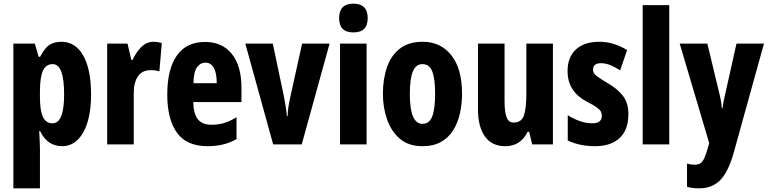

<svg xmlns="http://www.w3.org/2000/svg" viewBox="-20 -788 4193 1048"><path d="M315 -560Q392 -560 434.5 -484.5Q477 -409 477 -273Q477 -141 434.5 -65.5Q392 10 319 10Q281 10 250.5 -9.5Q220 -29 199 -72H194Q198 -4 198 27V240H53V-550H170L191 -478H199Q225 -528 251.5 -544Q278 -560 315 -560ZM268 -438Q231 -438 214.5 -402.5Q198 -367 198 -287V-258Q198 -184 214.5 -149.5Q231 -115 267 -115Q330 -115 330 -272Q330 -438 268 -438Z M818 -560Q828 -560 838.5 -558.5Q849 -557 863 -553L850 -398Q832 -405 803 -405Q756 -405 733 -371.5Q710 -338 710 -279V0H565V-550H676L697 -461H704Q719 -497 748.5 -528.5Q778 -560 818 -560Z M1099 -559Q1194 -559 1246 -493Q1298 -427 1298 -309V-231H1035Q1036 -167 1060 -137Q1084 -107 1135 -107Q1171 -107 1203 -116.5Q1235 -126 1271 -148V-29Q1205 10 1114 10Q998 10 945.5 -64Q893 -138 893 -272Q893 -410 945 -484.5Q997 -559 1099 -559ZM1102 -446Q1073 -446 1055 -420.5Q1037 -395 1036 -334H1163Q1163 -389 1147 -417.5Q1131 -446 1102 -446Z M1471 0 1319 -550H1469L1528 -270Q1534 -242 1538.5 -213.5Q1543 -185 1546 -154H1550Q1550 -178 1554.5 -206Q1559 -234 1566 -265L1629 -550H1779L1627 0Z M1909 -768Q1987 -768 1987 -689Q1987 -611 1909 -611Q1831 -611 1831 -689Q1831 -768 1909 -768ZM1981 -550V0H1836V-550Z M2502 -276Q2502 -221 2490.5 -169.5Q2479 -118 2454 -77.5Q2429 -37 2387.5 -13.5Q2346 10 2285 10Q2211 10 2163.5 -30Q2116 -70 2093 -135.5Q2070 -201 2070 -276Q2070 -357 2092.5 -421.5Q2115 -486 2163 -523Q2211 -560 2287 -560Q2385 -560 2443.5 -486.5Q2502 -413 2502 -276ZM2217 -274Q2217 -112 2286 -112Q2324 -112 2339.5 -153Q2355 -194 2355 -276Q2355 -358 2339.5 -398Q2324 -438 2286 -438Q2250 -438 2233.5 -398Q2217 -358 2217 -274Z M2998 -550V0H2885L2868 -69H2860Q2822 10 2738 10Q2665 10 2627 -43Q2589 -96 2589 -191V-550H2734V-237Q2734 -178 2745 -148.5Q2756 -119 2782 -119Q2828 -119 2840.5 -160Q2853 -201 2853 -274V-550Z M3410 -165Q3410 -79 3362 -34.5Q3314 10 3228 10Q3188 10 3150.5 2.5Q3113 -5 3079 -21V-159Q3107 -141 3142 -128Q3177 -115 3214 -115Q3265 -115 3265 -157Q3265 -168 3260 -178.5Q3255 -189 3237 -202Q3219 -215 3183 -233Q3132 -260 3105 -301Q3078 -342 3078 -401Q3078 -476 3123.5 -518Q3169 -560 3251 -560Q3292 -560 3329 -548.5Q3366 -537 3403 -515L3365 -404Q3341 -420 3314 -431.5Q3287 -443 3260 -443Q3217 -443 3217 -408Q3217 -396 3222.5 -387.5Q3228 -379 3245 -367Q3262 -355 3297 -334Q3347 -306 3378.5 -267Q3410 -228 3410 -165Z M3633 0H3488V-760H3633Z M3690 -550H3841L3902 -296Q3909 -270 3914 -243.5Q3919 -217 3920 -197H3924Q3926 -216 3930.5 -239.5Q3935 -263 3943 -295L4000 -550H4150L3985 45Q3955 151 3911 195.5Q3867 240 3796 240Q3778 240 3762 238Q3746 236 3730 232V105Q3752 111 3770 111Q3790 111 3802 104Q3814 97 3824 76Q3834 55 3845 15L3851 -7Z"/></svg>

Font: Noto Sans Arabic ExtCond ExtBd
Style: Regular
Weight: 800
Width: 2
Designer: Monotype Design Team, Nadine Chahine, Nizar Qandah and Khaled Hosny
Foundry: Monotype Imaging Inc.
Version: Version 2.012; ttfautohint (v1.8.4.7-5d5b)